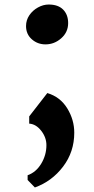

<svg xmlns="http://www.w3.org/2000/svg" viewBox="-20 -558 415 848"><path d="M281 -456Q281 -416 250.5 -389Q220 -362 181 -362Q146 -362 120.5 -384.5Q95 -407 95 -443Q95 -469 109.5 -490.5Q124 -512 147.5 -525Q171 -538 195 -538Q237 -538 259 -515.5Q281 -493 281 -456ZM308 28Q308 113 258.5 178Q209 243 134 270L102 237V216Q139 203 162 165Q185 127 185 83Q185 49 162 19.5Q139 -10 109 -12V-44L189 -147Q246 -130 277 -79.5Q308 -29 308 28Z"/></svg>

Font: Martel ExtraBold
Style: Regular
Weight: 800
Designer: Dan Reynolds
Foundry: Dan Reynolds
Version: Version 1.001; ttfautohint (v1.1) -l 5 -r 5 -G 72 -x 0 -D la